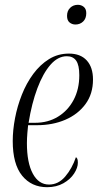

<svg xmlns="http://www.w3.org/2000/svg" viewBox="-20 -769 413 799"><path d="M176 10Q111 10 72 -38Q33 -86 33 -182Q33 -227 42.5 -277Q52 -327 71 -375Q90 -423 118.5 -461.5Q147 -500 184 -523Q221 -546 267 -546Q315 -546 341 -517.5Q367 -489 367 -438Q367 -378 335.5 -335.5Q304 -293 251.5 -270.5Q199 -248 134 -248H97Q96 -241 94 -217Q92 -193 92 -173Q92 -92 116.5 -46.5Q141 -1 184 -1Q223 -1 251.5 -34.5Q280 -68 296 -115Q299 -113 301.5 -108.5Q304 -104 304 -92Q304 -71 288.5 -47Q273 -23 244 -6.5Q215 10 176 10ZM126 -258Q180 -258 221.5 -283.5Q263 -309 286.5 -353.5Q310 -398 310 -456Q310 -498 297 -516.5Q284 -535 258 -535Q221 -535 190 -499.5Q159 -464 135.5 -401.5Q112 -339 99 -258ZM294 -667Q280 -667 269.5 -675.5Q259 -684 259 -703Q259 -724 272 -736.5Q285 -749 304 -749Q318 -749 328.5 -740.5Q339 -732 339 -714Q339 -692 326 -679.5Q313 -667 294 -667Z"/></svg>

Font: Noto Serif Display ExtraCondensed Light
Style: Italic
Weight: 300
Width: 2
Italic angle: -12°
Designer: Monotype Design Team
Foundry: Monotype Imaging Inc.
Version: Version 2.009